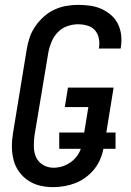

<svg xmlns="http://www.w3.org/2000/svg" viewBox="-20 -763 540 791"><path d="M199 8Q170 8 143.5 1.5Q117 -5 95 -20Q73 -35 57.5 -57Q42 -79 35.5 -105.5Q29 -132 29 -160Q29 -188 34 -217L90 -559Q94 -584 102 -608Q110 -632 125 -654Q140 -676 160 -694Q180 -712 203.5 -723Q227 -734 252 -738.5Q277 -743 302 -743Q327 -743 351.5 -739.5Q376 -736 397.5 -726.5Q419 -717 437 -701.5Q455 -686 465.5 -665Q476 -644 479 -619.5Q482 -595 478 -570L477 -563H387L388 -567Q391 -587 387 -606Q383 -625 371 -638.5Q359 -652 340 -657.5Q321 -663 301 -663Q279 -663 256.5 -655Q234 -647 217.5 -629.5Q201 -612 192 -590Q183 -568 179 -546L122 -204Q119 -181 119.5 -157.5Q120 -134 129 -114.5Q138 -95 157.5 -83.5Q177 -72 200 -72Q218 -72 235 -77Q252 -82 268 -92.5Q284 -103 295.5 -118Q307 -133 313 -150H224V-217H327L344 -322H247L260 -402H448L418 -217H456V-150H406Q402 -128 392.5 -106Q383 -84 367.5 -65Q352 -46 332 -31.5Q312 -17 290 -8.5Q268 0 244.5 4Q221 8 199 8Z"/></svg>

Font: Iosevka SS18 Medium
Style: Italic
Weight: 500
Italic angle: -9°
Monospace: yes
Designer: Belleve Invis
Foundry: Belleve Invis
Version: Version 25.1.1; ttfautohint (v1.8.4)